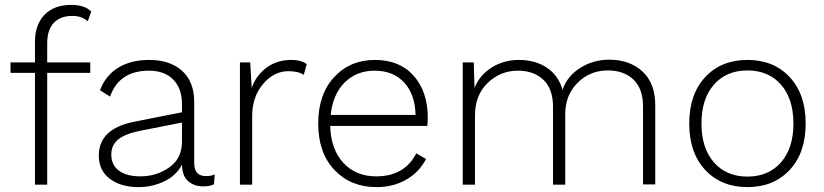

<svg xmlns="http://www.w3.org/2000/svg" viewBox="-20 -755 3368 785"><path d="M173 -579V-500H349V-457H173V0H123V-457H23V-500H123V-584Q123 -654 162 -694.5Q201 -735 272 -735Q326 -735 353 -708L339 -668Q314 -690 276 -690Q227 -690 200 -661.5Q173 -633 173 -579Z M822 -35Q844 -35 858 -42L855 -2Q840 7 811 7Q774 7 749.5 -14Q725 -35 724 -82Q701 -37 651.5 -13.5Q602 10 547 10Q474 10 429 -24Q384 -58 384 -119Q384 -228 527 -257L724 -296V-329Q724 -393 688.5 -429.5Q653 -466 589 -466Q467 -466 430 -360L389 -386Q411 -446 463 -478Q515 -510 590 -510Q675 -510 724.5 -465.5Q774 -421 774 -338V-88Q774 -35 822 -35ZM554 -34Q620 -34 672 -70.5Q724 -107 724 -176V-254L552 -220Q492 -208 463.5 -185Q435 -162 435 -123Q435 -81 466 -57.5Q497 -34 554 -34Z M961 0V-500H1003L1009 -396Q1028 -448 1070.5 -479Q1113 -510 1171 -510Q1211 -510 1234 -493L1222 -449Q1199 -464 1159 -464Q1100 -464 1055.5 -411.5Q1011 -359 1011 -280V0Z M1729 -273Q1729 -258 1727 -240H1330Q1333 -144 1384 -89Q1435 -34 1518 -34Q1634 -34 1682 -128L1722 -105Q1694 -51 1641 -20.5Q1588 10 1519 10Q1414 10 1347.5 -60Q1281 -130 1281 -250Q1281 -369 1346 -439.5Q1411 -510 1513 -510Q1614 -510 1671.5 -445Q1729 -380 1729 -273ZM1512 -466Q1438 -466 1389.5 -418Q1341 -370 1332 -285H1679Q1677 -369 1632.5 -417.5Q1588 -466 1512 -466Z M1872 0V-500H1917L1920 -396Q1942 -449 1991 -479.5Q2040 -510 2102 -510Q2168 -510 2215.5 -478.5Q2263 -447 2280 -388Q2299 -444 2352.5 -477.5Q2406 -511 2471 -511Q2554 -511 2606.5 -463Q2659 -415 2659 -325V-1H2609V-320Q2609 -392 2570 -429.5Q2531 -467 2465 -467Q2392 -467 2341.5 -416.5Q2291 -366 2291 -288V0H2241V-319Q2241 -391 2202 -428.5Q2163 -466 2097 -466Q2026 -466 1974 -416Q1922 -366 1922 -283V0Z M2863.5 -440Q2929 -510 3036 -510Q3143 -510 3208.5 -440Q3274 -370 3274 -250Q3274 -130 3208.5 -60Q3143 10 3036 10Q2929 10 2863.5 -60Q2798 -130 2798 -250Q2798 -370 2863.5 -440ZM3173 -409Q3122 -467 3036 -467Q2950 -467 2899 -409Q2848 -351 2848 -250Q2848 -149 2899 -91Q2950 -33 3036 -33Q3122 -33 3173 -91Q3224 -149 3224 -250Q3224 -351 3173 -409Z"/></svg>

Font: Elaine Sans Light
Style: Regular
Weight: 300
Designer: Wei Huang
Foundry: Wei Huang
Version: Version 2.001;December 24, 2019;FontCreator 12.0.0.2547 64-b